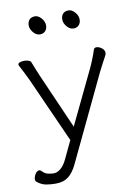

<svg xmlns="http://www.w3.org/2000/svg" viewBox="-94 -753 687 975"><g transform="rotate(-10 250.0 -265.5)"><path d="M339 -598Q320 -598 305 -616Q290 -634 290 -652Q290 -671 300 -682Q310 -693 329 -693Q346 -693 361.5 -675.5Q377 -658 377 -638Q377 -620 366.5 -609Q356 -598 339 -598ZM166 -598Q147 -598 132 -616Q117 -634 117 -652Q117 -671 127 -682Q137 -693 156 -693Q173 -693 188.5 -675.5Q204 -658 204 -638Q204 -620 193.5 -609Q183 -598 166 -598ZM106 162Q87 162 63.5 158Q40 154 17 135Q12 132 12 123Q12 110 21 95.5Q30 81 41 81Q48 81 54 88Q67 102 83.5 105.5Q100 109 113 109Q129 109 147 95Q165 81 180 50L224 -43L74 -378Q67 -393 54.5 -418Q42 -443 33 -459Q31 -463 31 -465Q31 -473 40.5 -476.5Q50 -480 62 -480Q74 -480 85 -476.5Q96 -473 98 -466Q105 -448 112.5 -429.5Q120 -411 128 -392L253 -107L385 -382Q406 -426 422 -475Q425 -484 436 -484Q449 -484 463 -473.5Q477 -463 477 -448Q477 -442 474 -436Q466 -421 455 -400.5Q444 -380 435 -362L224 81Q205 122 179.5 142Q154 162 116 162Z"/></g></svg>

Font: Moon Stars Kai T Light
Style: Regular
Weight: 300
Designer: GuiWonder
Version: Version 1.101